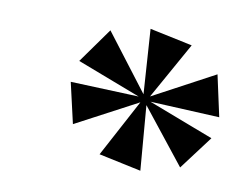

<svg xmlns="http://www.w3.org/2000/svg" viewBox="-55 -840 737 567"><g transform="rotate(10 314.0 -556.0)"><path d="M397 -347 381 -541 511 -377 587 -478 391 -553 599 -543 572 -667 387 -568 482 -738 354 -765 367 -571 238 -740 163 -635 354 -562 149 -570 177 -448 362 -546 270 -374Z"/></g></svg>

Font: Noto Serif Display Black
Style: Italic
Weight: 900
Italic angle: -12°
Designer: Monotype Design Team
Foundry: Monotype Imaging Inc.
Version: Version 2.009